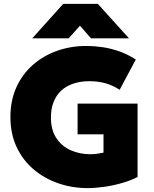

<svg xmlns="http://www.w3.org/2000/svg" viewBox="-20 -951 793 986"><path d="M430.5 15Q350.5 15 279 -9.8Q207.5 -34.5 152.2 -81.5Q97 -128.5 65.2 -196.2Q33.5 -264 33.5 -350Q33.5 -435 64 -502.5Q94.5 -570 148.5 -617.5Q202.5 -665 273 -690Q343.5 -715 423.5 -715Q460 -715 501.5 -709.5Q543 -704 587.8 -689Q632.5 -674 677.5 -645.5L594.5 -490Q560 -512.5 522.2 -523.2Q484.5 -534 439.5 -534Q392.5 -534 355.5 -521.2Q318.5 -508.5 293.2 -484.5Q268 -460.5 254.8 -426Q241.5 -391.5 241.5 -348Q241.5 -284 269.2 -242Q297 -200 343 -179.5Q389 -159 443.5 -159Q459.5 -159 477 -161.2Q494.5 -163.5 511.5 -167V-261H378.5V-419H686.5V-42Q652.5 -24.5 608 -11.5Q563.5 1.5 517 8.2Q470.5 15 430.5 15ZM145.5 -754 304.5 -931H482.5L642.5 -754H447.5L390.5 -819L332.5 -754Z"/></svg>

Font: Geologica Cursive Black
Style: Regular
Weight: 900
Designer: Sindre Bremnes, Frode Helland
Foundry: Monokrom Skriftforlag AS
Version: Version 1.010;gftools[0.9.28]